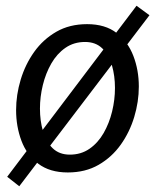

<svg xmlns="http://www.w3.org/2000/svg" viewBox="-20 -587 540 668"><path d="M216 13Q153 13 113 -17.5Q73 -48 54.5 -97.5Q36 -147 36 -204Q36 -257 52 -310Q68 -363 99 -406.5Q130 -450 176 -476.5Q222 -503 283 -503Q346 -503 385.5 -472.5Q425 -442 444 -392.5Q463 -343 463 -286Q463 -233 447 -180Q431 -127 400 -83.5Q369 -40 323 -13.5Q277 13 216 13ZM223 -49Q262 -49 291.5 -69.5Q321 -90 340.5 -124Q360 -158 370 -199Q380 -240 380 -281Q380 -323 369.5 -359.5Q359 -396 336 -418.5Q313 -441 276 -441Q237 -441 207.5 -420.5Q178 -400 158.5 -366Q139 -332 129 -291Q119 -250 119 -209Q119 -167 129.5 -130.5Q140 -94 163 -71.5Q186 -49 223 -49ZM47 61 5 28 455 -567 500 -534Z"/></svg>

Font: Rosario
Style: Italic
Weight: 400
Italic angle: -8.05°
Designer: Hector Gatti
Foundry: Omnibus Type
Version: Version 1.201